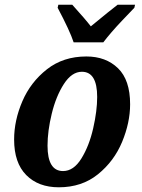

<svg xmlns="http://www.w3.org/2000/svg" viewBox="-20 -786 603 816"><path d="M40 -193Q40 -274 75 -355.5Q110 -437 179.5 -491.5Q249 -546 347 -546Q430 -546 481.5 -496Q533 -446 533 -343Q533 -265 499 -183Q465 -101 396.5 -45.5Q328 10 230 10Q143 10 91.5 -42Q40 -94 40 -193ZM393 -374Q393 -481 328 -481Q285 -481 251.5 -429Q218 -377 200 -303Q182 -229 182 -167Q182 -59 248 -59Q293 -59 326 -112.5Q359 -166 376 -240.5Q393 -315 393 -374ZM225 -753 228 -766H287Q344 -703 366 -674Q451 -744 480 -766H554L551 -753Q545 -747 498 -697.5Q451 -648 419 -606H293Q277 -655 225 -753Z"/></svg>

Font: Noto Serif Narrow
Style: Bold Italic
Weight: 700
Width: 4
Italic angle: -12°
Designer: Monotype Design Team
Foundry: Monotype Imaging Inc.
Version: Version 1.001